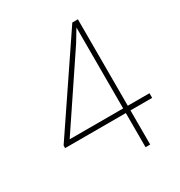

<svg xmlns="http://www.w3.org/2000/svg" viewBox="-168 -827 884 944"><g transform="rotate(-30 273.5 -355.5)"><path d="M534.2 -220.2V-193.8H411.1V0H384.8V-193.8H40V-208.5L379.4 -710.9H411.1V-220.2ZM81.1 -220.2H384.8V-679.7L343.8 -611.8Z"/></g></svg>

Font: Vazirmatn RD UI Thin
Style: Regular
Weight: 100
Designer: Saber Rastikerdar
Foundry: Saber Rastikerdar
Version: Version 33.003